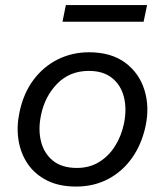

<svg xmlns="http://www.w3.org/2000/svg" viewBox="-20 -710 638 742"><path d="M274 11Q208 11 161.2 -12.8Q114.5 -36.5 87 -77Q59.5 -117.5 51.5 -168.8Q43.5 -220 55 -274.5Q70 -348.5 109 -400.8Q148 -453 203.5 -480.5Q259 -508 324 -508Q409.5 -508 463.8 -467.8Q518 -427.5 538.2 -362.2Q558.5 -297 542.5 -222.5Q527.5 -152.5 490.5 -100Q453.5 -47.5 398.2 -18.2Q343 11 274 11ZM277 -61Q326 -61 363.2 -84Q400.5 -107 424.8 -145.8Q449 -184.5 459 -232Q470.5 -288 459 -334.5Q447.5 -381 413.2 -408.5Q379 -436 323.5 -436Q250 -436 201.8 -387.2Q153.5 -338.5 138.5 -265Q127 -211 138.2 -164.5Q149.5 -118 184 -89.5Q218.5 -61 277 -61ZM221.5 -626 234.5 -690.5H548.5L535 -626Z"/></svg>

Font: Commissioner
Style: Italic
Weight: 400
Italic angle: -12°
Designer: Kostas Bartsokas
Foundry: Kostas Bartsokas
Version: Version 1.000; ttfautohint (v1.8.3)